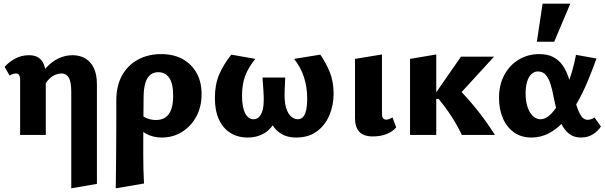

<svg xmlns="http://www.w3.org/2000/svg" viewBox="-20 -731 3277 1040"><path d="M366 289V-233Q366 -288 352.5 -310.5Q339 -333 313 -333Q294 -333 273.5 -323Q253 -313 237 -293Q221 -273 211 -244L168 -269Q196 -327 228.5 -362.5Q261 -398 297.5 -415Q334 -432 374 -432Q411 -432 441 -415Q471 -398 488 -363Q505 -328 505 -273V265ZM89 0V-302Q89 -311 86.5 -318Q84 -325 79.5 -329Q75 -333 68 -333Q58 -333 49 -330Q40 -327 32 -322L5 -369Q29 -396 63 -414Q97 -432 137 -432Q169 -432 189 -418.5Q209 -405 218.5 -380Q228 -355 228 -318V0Z M607 289Q608 226 608.5 163Q609 100 609.5 38.5Q610 -23 610 -80Q610 -137 610 -187Q610 -267 641.5 -323Q673 -379 728 -408.5Q783 -438 853 -438Q920 -438 969 -411Q1018 -384 1045 -335.5Q1072 -287 1072 -221Q1072 -153 1043.5 -100Q1015 -47 966 -16.5Q917 14 857 14Q810 14 772.5 -6Q735 -26 721 -61L746 -109Q760 -95 782 -88Q804 -81 825 -81Q857 -81 877.5 -96Q898 -111 908 -140Q918 -169 918 -213Q918 -279 896.5 -309.5Q875 -340 838 -340Q812 -340 794.5 -326Q777 -312 768 -283.5Q759 -255 758 -212Q757 -133 756.5 -73.5Q756 -14 756 31.5Q756 77 756 114.5Q756 152 757 187.5Q758 223 760 263Z M1323 14Q1268 14 1228 -11Q1188 -36 1166 -83.5Q1144 -131 1144 -200Q1144 -273 1167 -327Q1190 -381 1233 -435L1363 -412Q1328 -370 1309.5 -323.5Q1291 -277 1291 -214Q1291 -177 1297.5 -147.5Q1304 -118 1318.5 -101.5Q1333 -85 1353 -85Q1383 -85 1398 -120.5Q1413 -156 1407 -238L1402 -311H1525L1522 -244Q1519 -180 1530 -146Q1541 -112 1558.5 -98.5Q1576 -85 1592 -85Q1612 -85 1623 -99Q1634 -113 1639 -137.5Q1644 -162 1644 -196Q1644 -259 1626.5 -313Q1609 -367 1573 -412L1715 -435Q1745 -392 1766 -341Q1787 -290 1787 -223Q1787 -161 1764 -106.5Q1741 -52 1696 -19Q1651 14 1584 14Q1523 14 1484.5 -20Q1446 -54 1436 -106H1483Q1462 -43 1419.5 -14.5Q1377 14 1323 14Z M1999 8Q1949 8 1926 -17.5Q1903 -43 1903 -90V-412L2049 -436V-114Q2049 -99 2054.5 -91Q2060 -83 2072 -83Q2081 -83 2089.5 -86.5Q2098 -90 2106 -95L2126 -41Q2109 -20 2076.5 -6Q2044 8 1999 8Z M2482 0Q2457 -52 2425.5 -100.5Q2394 -149 2356 -195H2336V-221L2477 -424H2656L2438 -186V-275Q2501 -214 2557 -145Q2613 -76 2661 0ZM2201 0V-412L2343 -436V0Z M2858 14Q2803 14 2763.5 -14.5Q2724 -43 2703.5 -91.5Q2683 -140 2683 -200Q2683 -273 2712.5 -326.5Q2742 -380 2791.5 -409Q2841 -438 2900 -438Q2946 -438 2976.5 -422Q3007 -406 3026.5 -378.5Q3046 -351 3058 -316.5Q3070 -282 3079 -246Q3091 -198 3102.5 -161Q3114 -124 3128 -103Q3142 -82 3163 -82Q3171 -82 3181 -85Q3191 -88 3200 -95L3235 -46Q3221 -23 3193 -4.5Q3165 14 3126 14Q3088 14 3062 -7Q3036 -28 3020.5 -61Q3005 -94 2995.5 -132Q2986 -170 2979 -205Q2972 -244 2962 -275.5Q2952 -307 2936 -325.5Q2920 -344 2893 -344Q2874 -344 2858.5 -329.5Q2843 -315 2835 -288Q2827 -261 2827 -223Q2827 -186 2836.5 -154.5Q2846 -123 2865 -104Q2884 -85 2908 -85Q2933 -85 2957.5 -107Q2982 -129 3004 -166Q3026 -203 3045 -248.5Q3064 -294 3078 -342Q3092 -390 3100 -434L3211 -414Q3189 -353 3163.5 -291.5Q3138 -230 3107 -175.5Q3076 -121 3038.5 -78Q3001 -35 2956 -10.5Q2911 14 2858 14ZM2888 -505 2919 -711H3069L2982 -505Z"/></svg>

Font: Ysabeau Office ExtraBold
Style: Regular
Weight: 800
Designer: Christian Thalmann (Catharsis Fonts)
Version: Version 2.001;gftools[0.9.30]; featfreeze: tnum,lnum,ss02